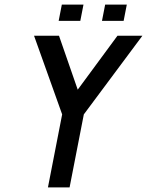

<svg xmlns="http://www.w3.org/2000/svg" viewBox="-20 -811 636 831"><path d="M596.2 -656.2 342.8 -315.9 281.2 0H187.5L249 -315.9L127.4 -656.2H235.4L316.4 -422.9L488.3 -656.2ZM233.9 -720.7 247.6 -791H341.3L327.6 -720.7ZM421.4 -720.7 435.1 -791H528.8L515.1 -720.7Z"/></svg>

Font: Lambda
Style: Italic
Weight: 400
Italic angle: -11°
Designer: GGBotNet
Version: 0.22